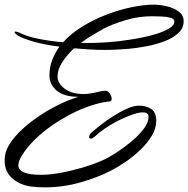

<svg xmlns="http://www.w3.org/2000/svg" viewBox="-32 -713 811 827"><path d="M161 94Q145 94 129.5 93Q114 92 98 90Q50 82 19 53.5Q-12 25 -12 -21Q-12 -29 -11 -37.5Q-10 -46 -8 -55Q2 -89 33.5 -125Q65 -161 110 -194.5Q155 -228 206 -254.5Q257 -281 306 -296Q244 -296 212.5 -322.5Q181 -349 181 -388Q181 -423 192.5 -453.5Q204 -484 224 -512Q161 -520 113.5 -533.5Q66 -547 43 -561Q31 -570 31 -574Q31 -577 36 -577Q40 -577 52 -572Q84 -556 132.5 -546Q181 -536 240 -531Q274 -569 323 -599Q372 -629 427 -650Q482 -671 535 -682Q588 -693 631 -693Q656 -693 686 -686Q716 -679 737.5 -663.5Q759 -648 759 -622Q759 -591 735 -569.5Q711 -548 674.5 -534.5Q638 -521 598 -513.5Q558 -506 526 -503Q500 -501 473 -499.5Q446 -498 419 -498Q386 -498 353 -500Q320 -502 287 -505Q258 -478 237 -446.5Q216 -415 216 -382Q216 -354 246.5 -331Q277 -308 327 -308Q352 -308 380 -315Q408 -322 420 -322Q431 -324 440 -311Q449 -298 449 -287Q449 -276 439 -276Q408 -273 372 -262Q299 -240 223 -193Q186 -170 154 -144Q121 -117 95.5 -88Q70 -59 55 -30Q51 -22 49 -14.5Q47 -7 47 -1Q47 40 146 40Q180 40 225.5 32Q271 24 319.5 10Q368 -4 411 -23Q436 -34 469 -55.5Q502 -77 534 -103.5Q566 -130 587 -158Q608 -186 608 -210Q608 -229 583 -229Q565 -229 538 -219.5Q511 -210 480.5 -195Q450 -180 422 -161Q394 -142 375 -124Q366 -116 358 -116Q352 -116 352 -123Q352 -128 355 -133.5Q358 -139 365 -145Q377 -155 401 -174Q425 -193 454.5 -212Q484 -231 514 -244.5Q544 -258 567 -258Q597 -258 619 -244Q641 -230 641 -192Q641 -160 622 -128.5Q603 -97 573.5 -68.5Q544 -40 510.5 -17Q477 6 448 21Q390 51 315 72.5Q240 94 161 94ZM316 -528Q427 -526 527 -542Q548 -545 580.5 -551.5Q613 -558 644.5 -568Q676 -578 697.5 -591Q719 -604 719 -621Q719 -632 702 -636.5Q685 -641 662.5 -642Q640 -643 623 -643Q565 -643 510 -626.5Q455 -610 415 -590Q396 -579 369.5 -563.5Q343 -548 316 -528Z"/></svg>

Font: Birthstone Bounce
Style: Regular
Weight: 400
Designer: Robert E. Leuschke
Foundry: Rob Leuschke
Version: Version 1.010; ttfautohint (v1.8.3)